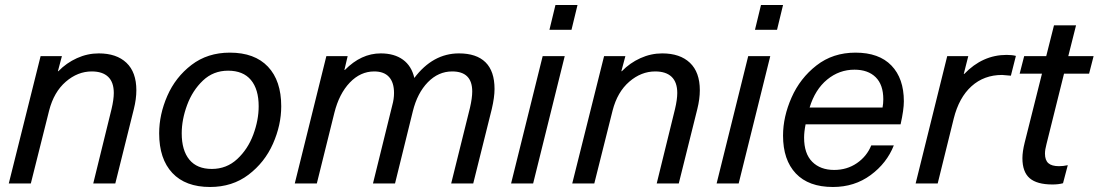

<svg xmlns="http://www.w3.org/2000/svg" viewBox="-20 -732 4383 766"><path d="M524 -372Q524 -337 514 -297L440 0H352L425 -297Q434 -335 434 -361Q434 -404 411.5 -425.5Q389 -447 346 -447Q290 -447 242.5 -406Q195 -365 176 -291L103 0H15L142 -508H227L211 -448H213Q245 -481 287 -500Q329 -519 374 -519Q445 -519 484.5 -481.5Q524 -444 524 -372Z M1102 -308Q1102 -233 1069 -158.5Q1036 -84 971.5 -35Q907 14 818 14Q720 14 667.5 -42Q615 -98 615 -200Q615 -275 647.5 -349.5Q680 -424 744 -473Q808 -522 897 -522Q996 -522 1049 -466Q1102 -410 1102 -308ZM705 -200Q705 -132 735.5 -95Q766 -58 825 -58Q884 -58 926.5 -97.5Q969 -137 990.5 -195Q1012 -253 1012 -308Q1012 -376 981 -413Q950 -450 890 -450Q831 -450 789.5 -410.5Q748 -371 726.5 -313Q705 -255 705 -200Z M1953 -377Q1953 -344 1942 -297L1868 0H1780L1855 -302Q1864 -341 1864 -367Q1864 -447 1784 -447Q1729 -447 1687 -404Q1645 -361 1627 -288L1556 0H1468L1545 -312Q1552 -337 1552 -361Q1552 -403 1532 -425Q1512 -447 1473 -447Q1418 -447 1375.5 -402.5Q1333 -358 1314 -282L1244 0H1156L1282 -508H1367L1354 -453H1356Q1421 -519 1499 -519Q1553 -519 1587.5 -494Q1622 -469 1633 -421Q1707 -519 1811 -519Q1881 -519 1917 -483.5Q1953 -448 1953 -377Z M2019 0 2145 -508H2233L2107 0ZM2172 -613 2196 -712H2284L2260 -613Z M2772 -372Q2772 -337 2762 -297L2688 0H2600L2673 -297Q2682 -335 2682 -361Q2682 -404 2659.5 -425.5Q2637 -447 2594 -447Q2538 -447 2490.5 -406Q2443 -365 2424 -291L2351 0H2263L2390 -508H2475L2459 -448H2461Q2493 -481 2535 -500Q2577 -519 2622 -519Q2693 -519 2732.5 -481.5Q2772 -444 2772 -372Z M2839 0 2965 -508H3053L2927 0ZM2992 -613 3016 -712H3104L3080 -613Z M3188 -183Q3188 -119 3220.5 -86.5Q3253 -54 3308 -54Q3359 -54 3398.5 -81Q3438 -108 3456 -152H3546Q3518 -81 3453.5 -33.5Q3389 14 3303 14Q3206 14 3155 -40Q3104 -94 3104 -191Q3104 -266 3138 -343Q3172 -420 3237.5 -471Q3303 -522 3393 -522Q3487 -522 3536.5 -470.5Q3586 -419 3586 -328Q3586 -294 3573 -236H3194Q3188 -206 3188 -183ZM3210 -303H3501Q3504 -319 3504 -336Q3504 -394 3473.5 -424Q3443 -454 3389 -454Q3328 -454 3280 -414.5Q3232 -375 3210 -303Z M4033 -509 4013 -430Q3980 -433 3978 -433Q3906 -433 3856 -388Q3806 -343 3785 -259L3721 0H3633L3759 -508H3843L3825 -437H3827Q3900 -513 3996 -513Q4018 -513 4033 -509Z M4149 -119Q4149 -93 4162.5 -81Q4176 -69 4205 -69Q4222 -69 4240 -73L4221 -1Q4203 4 4179 4Q4117 4 4088 -21Q4059 -46 4059 -101Q4059 -127 4068 -163L4137 -438H4048L4066 -508H4154L4185 -631H4273L4242 -508H4343L4325 -438H4225L4155 -157Q4149 -135 4149 -119Z"/></svg>

Font: CST
Style: Italic
Weight: 400
Italic angle: -14°
Version: Version 1.00